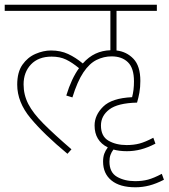

<svg xmlns="http://www.w3.org/2000/svg" viewBox="-20 -642 715 814"><path d="M196 -428Q237 -428 269 -413Q301 -398 331 -373Q356 -401 385 -414.5Q414 -428 448 -429V-596H0V-622H645V-596H474V-428Q517 -423 546 -392.5Q575 -362 575 -299Q575 -272 571 -249.5Q567 -227 561 -207Q479 -205 443.5 -178Q408 -151 408 -110Q408 -64 440 -45.5Q472 -27 517 -27Q547 -27 571.5 -33.5Q596 -40 630 -58L639 -33Q606 -16 577 -8.5Q548 -1 518 -1Q486 -1 461 -8Q453 2 448.5 14.5Q444 27 444 43Q444 89 476 107.5Q508 126 553 126Q583 126 607.5 119.5Q632 113 666 95L675 120Q642 137 613 144.5Q584 152 554 152Q488 152 452.5 123Q417 94 417 43Q417 24 422 10Q427 -4 437 -17Q381 -45 381 -110Q381 -154 417.5 -190Q454 -226 540 -230Q544 -245 546 -261.5Q548 -278 548 -297Q548 -353 522.5 -378Q497 -403 453 -403Q420 -403 389.5 -388Q359 -373 333.5 -335Q308 -297 287 -229L261 -237Q283 -309 315 -353Q286 -377 260 -389.5Q234 -402 199 -402Q143 -402 111.5 -369Q80 -336 80 -284Q80 -240 100 -201Q120 -162 165 -117Q210 -72 283 -9L266 10Q166 -73 109.5 -141Q53 -209 53 -283Q53 -336 75 -367.5Q97 -399 130.5 -413.5Q164 -428 196 -428Z"/></svg>

Font: Noto Sans Devanagari Thin
Style: Regular
Weight: 100
Designer: Jelle Bosma - Monotype Design Team
Foundry: Monotype Imaging Inc.
Version: Version 2.004; ttfautohint (v1.8.4.7-5d5b)